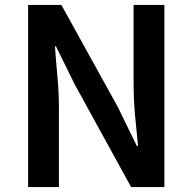

<svg xmlns="http://www.w3.org/2000/svg" viewBox="-20 -759 782 779"><path d="M94 0V-739H229L458 -325L535 -167H540Q534 -224 528 -290.5Q522 -357 522 -419V-739H647V0H512L284 -415L207 -571H203Q207 -513 213 -448.5Q219 -384 219 -322V0Z"/></svg>

Font: Noto Sans SC Thin SemiBold
Style: Regular
Weight: 600
Version: Version 2.004-H2;hotconv 1.0.118;makeotfexe 2.5.65603